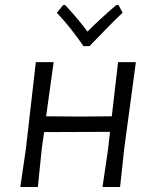

<svg xmlns="http://www.w3.org/2000/svg" viewBox="-20 -746 616 766"><path d="M522 -498 476 -156 459 0H389L411 -150L419 -220L156 -219L147 -156L131 0H61L83 -150L123 -498H194L164 -282L296 -281L426 -282L451 -498ZM469 -695Q430 -659 337 -562H313Q264 -634 207 -695L232 -726H240Q298 -663 329 -620Q371 -663 444 -726H453Z"/></svg>

Font: Alegreya Sans SC
Style: Italic
Weight: 400
Italic angle: -7°
Designer: Juan Pablo del Peral
Foundry: Huerta Tipografica
Version: Version 2.008; ttfautohint (v1.6)